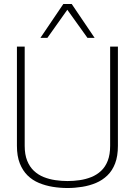

<svg xmlns="http://www.w3.org/2000/svg" viewBox="-20 -934 677 964"><path d="M65 -202V-700H104V-202Q104 -158 116.5 -127Q129 -96 150.5 -76Q172 -56 199.5 -45Q227 -34 258 -29.5Q289 -25 319 -25Q350 -25 380.5 -29.5Q411 -34 438.5 -45Q466 -56 487.5 -76Q509 -96 521 -127Q533 -158 533 -202V-700H572V-202Q572 -150 558 -113.5Q544 -77 519 -53Q494 -29 462 -15.5Q430 -2 393 4Q356 10 319 10Q281 10 244.5 4Q208 -2 175.5 -15.5Q143 -29 118.5 -53Q94 -77 79.5 -113.5Q65 -150 65 -202ZM183 -744 298 -914H340L455 -744H419L318 -885L218 -744Z"/></svg>

Font: Georama ExtraCondensed Thin ExtraLight
Style: Regular
Weight: 250
Version: Version 1.001